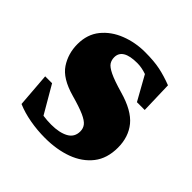

<svg xmlns="http://www.w3.org/2000/svg" viewBox="-132 -558 680 680"><g transform="rotate(45 208.0 -218.0)"><path d="M221 -451Q266.5 -451 297.2 -444.5Q328 -438 361.5 -425L365 -305H326L275.5 -395.5Q251 -404 229 -404Q156.5 -404 156.5 -360.5Q156.5 -347 163.2 -336.2Q170 -325.5 192.5 -314.5Q215 -303.5 262 -290Q333 -270 362.8 -233.5Q392.5 -197 392.5 -143.5Q392.5 -89.5 365 -54.5Q337.5 -19.5 290.8 -2.2Q244 15 185.5 15Q146 15 108.8 8.2Q71.5 1.5 41.5 -11.5L31.5 -140H66L126 -37Q146.5 -34 167.5 -34Q208 -34 232.8 -47.5Q257.5 -61 257.5 -90Q257.5 -105 249 -116Q240.5 -127 217 -137.5Q193.5 -148 148.5 -160.5Q81 -179.5 56.2 -217Q31.5 -254.5 31.5 -301.5Q31.5 -350.5 58.5 -383.8Q85.5 -417 129 -434Q172.5 -451 221 -451Z"/></g></svg>

Font: Newsreader 16pt ExtraBold
Style: Regular
Weight: 800
Designer: Hugues Gentile
Foundry: Production Type
Version: Version 1.003; ttfautohint (v1.8.3)